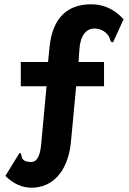

<svg xmlns="http://www.w3.org/2000/svg" viewBox="-20 -700 603 895"><path d="M127 175C221 175 294 105 310 -31L335 -298H465V-411H346L350 -468C354 -536 383 -567 420 -567C454 -567 481 -547 491 -523C495 -511 494 -503 507 -503L556 -610C514 -657 463 -680 405 -680C296 -680 225 -619 211 -481L204 -411H77V-298H197L173 -39C169 15 158 55 125 55C65 55 89 14 71 13L5 120C42 157 84 175 127 175Z"/></svg>

Font: Inconsolata SemiExpanded Black
Style: Regular
Weight: 900
Width: 6
Monospace: yes
Designer: Raph Levien, Cyreal, Brenton Simpson
Foundry: Raph Levien, Cyreal, Google
Version: Version 3.100